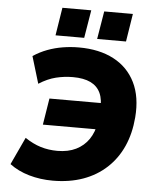

<svg xmlns="http://www.w3.org/2000/svg" viewBox="-61 -972 839 1034"><g transform="rotate(5 358.5 -455.0)"><path d="M263 11Q195 11 134.5 -6.5Q74 -24 29 -58L98 -206Q141 -177 183.5 -164Q226 -151 274 -151Q332 -151 374.5 -172Q417 -193 443 -231Q469 -269 478 -323L512 -285H184L207 -428H526L485 -389Q489 -446 472.5 -482Q456 -518 419 -536Q382 -554 323 -554Q277 -554 232 -543Q187 -532 140 -502L96 -648Q132 -672 172 -687Q212 -702 255 -709Q298 -716 342 -716Q452 -716 530 -675Q608 -634 646.5 -556Q685 -478 676 -367Q669 -280 638 -210.5Q607 -141 553 -91Q499 -41 426 -15Q353 11 263 11ZM435 -770 460 -921H615L591 -770ZM210 -770 234 -921H390L365 -770Z"/></g></svg>

Font: Nunito Sans 9pt Black
Style: Italic
Weight: 900
Italic angle: -9°
Version: Version 3.101;gftools[0.9.27]